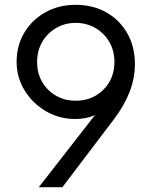

<svg xmlns="http://www.w3.org/2000/svg" viewBox="-20 -777 629 797"><path d="M141 0 374 -299Q338 -283 292 -283Q226 -283 170.5 -315.5Q115 -348 82 -402Q49 -456 49 -520Q49 -588 81 -641.5Q113 -695 168.5 -726Q224 -757 294 -757Q366 -757 421.5 -725.5Q477 -694 508.5 -638.5Q540 -583 540 -511Q540 -452 518 -395.5Q496 -339 453 -282L239 0ZM294 -359Q341 -359 377 -380Q413 -401 434 -437Q455 -473 455 -520Q455 -566 434 -602.5Q413 -639 376.5 -660.5Q340 -682 294 -682Q249 -682 212.5 -660.5Q176 -639 155 -602.5Q134 -566 134 -520Q134 -473 155 -437Q176 -401 212 -380Q248 -359 294 -359Z"/></svg>

Font: Plus Jakarta Text Light
Style: Regular
Weight: 300
Designer: Gumpita Rahayu
Foundry: Tokotype Studio
Version: Version 1.000